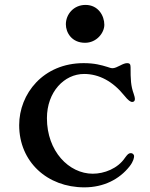

<svg xmlns="http://www.w3.org/2000/svg" viewBox="-20 -766 624 797"><path d="M59.6 -246.6C59.6 -94.2 176.3 11.7 330.1 11.7C410.2 11.7 475.6 -21.5 518.1 -75.7C534.2 -96.2 536.6 -111.8 536.6 -117.7C536.6 -125 529.8 -130.4 523.4 -130.4C513.7 -130.4 509.3 -125 499 -111.3C468.8 -65.9 412.1 -44.9 365.2 -44.9C266.1 -44.9 174.8 -138.2 174.8 -275.4C174.8 -384.3 246.6 -459 329.1 -459C391.1 -459 448.7 -428.2 496.1 -369.1C512.2 -349.1 521.5 -342.8 528.8 -342.8C535.2 -342.8 540 -346.7 540 -355C540 -359.4 538.6 -366.2 535.2 -376C522.9 -410.2 522 -436 522 -487.8C522 -500.5 517.1 -503.9 507.8 -503.9C500 -503.9 490.7 -500.5 478 -493.7C467.8 -488.3 455.6 -482.9 447.8 -482.9C440.9 -482.9 435.1 -484.9 425.3 -488.3C399.4 -496.1 372.6 -503.9 327.1 -503.9C159.2 -503.9 59.6 -376.5 59.6 -246.6ZM253.4 -665C253.4 -631.3 277.3 -588.4 333 -588.4C381.3 -588.4 413.1 -629.9 413.1 -663.1C413.1 -700.7 387.7 -745.6 335 -745.6C286.1 -745.6 253.4 -707 253.4 -665Z"/></svg>

Font: Stoke
Style: Light
Weight: 300
Designer: Nicole Fally
Foundry: Nicole Fally
Version: Version 1.001